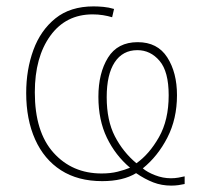

<svg xmlns="http://www.w3.org/2000/svg" viewBox="-20 -557 640 601"><path d="M516 24Q486 24 460 14Q434 4 406 -15Q365 10 300 10Q224 10 171 -24Q118 -58 90 -120.5Q62 -183 62 -266Q62 -339 84.5 -400.5Q107 -462 153.5 -499.5Q200 -537 273 -537Q287 -537 303.5 -535.5Q320 -534 337 -529L331 -503Q318 -507 302.5 -509.5Q287 -512 270 -512Q186 -512 137.5 -445Q89 -378 89 -268Q89 -144 147.5 -79Q206 -14 298 -14Q326 -14 348 -19.5Q370 -25 387 -32Q341 -71 314.5 -126Q288 -181 288 -254Q288 -328 318 -376.5Q348 -425 411 -425Q473 -425 503.5 -377.5Q534 -330 534 -259Q534 -185 504 -126.5Q474 -68 427 -30Q441 -18 465.5 -8.5Q490 1 515 1Q527 1 538.5 -1Q550 -3 558 -5V19Q549 21 538.5 22.5Q528 24 516 24ZM407 -46Q447 -74 477.5 -127.5Q508 -181 508 -259Q508 -333 479.5 -366.5Q451 -400 410 -400Q364 -400 339 -362Q314 -324 314 -253Q314 -180 339.5 -130.5Q365 -81 407 -46Z"/></svg>

Font: Noto Sans Mono Thin
Style: Regular
Weight: 100
Designer: Monotype Design Team
Foundry: Monotype Imaging Inc.
Version: Version 2.014